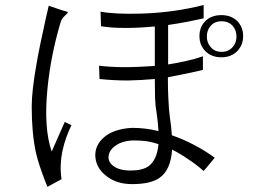

<svg xmlns="http://www.w3.org/2000/svg" viewBox="-20 -760 1040 760"><path d="M224.6 -719.7 172.9 -737.3 162.1 -690.4Q135.7 -572.3 125 -509.8Q105.5 -400.4 105.5 -337.9Q105.5 -233.4 122.1 -156.2Q132.8 -109.4 160.2 -39.1L168 -20.5L223.6 -50.8Q214.8 -107.4 228.5 -168Q238.3 -212.9 262.7 -264.6L236.3 -277.3L184.6 -160.2Q152.3 -253.9 168 -410.2Q180.7 -539.1 218.8 -668Q221.7 -680.7 229.5 -690.4Q234.4 -695.3 242.2 -703.1Q250 -709 248 -711.9Q245.1 -714.8 224.6 -719.7ZM377.9 -713.9 379.9 -656.2Q418 -649.4 477.5 -649.4Q530.3 -649.4 592.8 -655.3V-499Q527.3 -494.1 464.8 -494.1Q407.2 -495.1 372.1 -500L374 -447.3Q428.7 -441.4 486.3 -441.4Q538.1 -442.4 592.8 -447.3Q592.8 -402.3 593.8 -370.1Q595.7 -335 599.6 -315.4Q602.5 -292 604.5 -276.4Q606.4 -256.8 607.4 -241.2Q580.1 -248 553.7 -251Q528.3 -253.9 502.9 -253.9Q427.7 -250 388.7 -213.9Q354.5 -182.6 357.4 -138.7Q361.3 -94.7 399.4 -64.5Q440.4 -31.2 502.9 -31.2Q577.1 -31.2 612.3 -56.6Q656.2 -87.9 661.1 -168Q694.3 -151.4 724.6 -129.9Q756.8 -109.4 786.1 -83L830.1 -135.7Q791 -164.1 748 -186.5Q705.1 -209 660.2 -224.6Q659.2 -241.2 657.2 -259.8Q655.3 -275.4 652.3 -296.9Q648.4 -325.2 646.5 -368.2Q644.5 -404.3 644.5 -454.1Q684.6 -461.9 722.7 -469.7Q755.9 -476.6 783.2 -483.4V-537.1Q752.9 -526.4 716.8 -518.6Q682.6 -510.7 645.5 -504.9V-661.1Q686.5 -667 726.6 -674.8Q759.8 -681.6 786.1 -687.5V-740.2Q668 -710 538.1 -706.1Q435.5 -703.1 377.9 -713.9ZM511.7 -204.1Q535.2 -204.1 559.6 -201.2Q584 -197.3 607.4 -189.5Q601.6 -127 568.4 -102.5Q543.9 -85 497.1 -85Q450.2 -85 426.8 -104.5Q406.2 -121.1 410.2 -144.5Q414.1 -168.9 440.4 -185.5Q468.8 -204.1 511.7 -204.1ZM856.4 -700.2Q815.4 -700.2 791 -674.8Q769.5 -651.4 769.5 -617.2Q769.5 -583 791 -559.6Q815.4 -533.2 856.4 -533.2Q896.5 -533.2 920.9 -559.6Q942.4 -583 942.4 -617.2Q942.4 -651.4 920.9 -674.8Q896.5 -700.2 856.4 -700.2ZM857.4 -675.8Q884.8 -675.8 901.4 -657.2Q916 -640.6 916 -615.2Q916 -590.8 901.4 -574.2Q884.8 -554.7 857.4 -554.7Q829.1 -554.7 813.5 -574.2Q798.8 -590.8 798.8 -615.2Q798.8 -640.6 813.5 -657.2Q829.1 -675.8 857.4 -675.8Z"/></svg>

Font: DotumChe
Style: Regular
Weight: 400
Monospace: yes
Version: Version 2.21